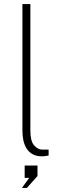

<svg xmlns="http://www.w3.org/2000/svg" viewBox="-20 -763 317 942"><path d="M186 4Q160 4 141.8 -5.5Q123.5 -15 112 -32Q100.5 -49 95.2 -71.8Q90 -94.5 90 -121V-743H129V-121Q129 -71 147.2 -50Q165.5 -29 187 -29H218.5V0Q210 2 200.8 3Q191.5 4 186 4ZM87.5 159 123.5 109.5H101V49H164V100.5L112 159Z"/></svg>

Font: Public Sans Thin Thin
Style: Regular
Weight: 250
Version: Version 2.001